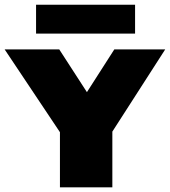

<svg xmlns="http://www.w3.org/2000/svg" viewBox="-49 -808 732 828"><path d="M209.5 0V-319.5L253.5 -172L-29 -595H206.5L357 -362.5H295L444 -595H663.5L391.5 -172L435.5 -317.5V0ZM106.5 -663V-787.5H533.5V-663Z"/></svg>

Font: Encode Sans SC SemiExpanded Black
Style: Regular
Weight: 900
Width: 6
Designer: Multiple Designers
Foundry: Impallari Type
Version: Version 3.002